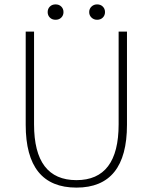

<svg xmlns="http://www.w3.org/2000/svg" viewBox="-20 -844 695 874"><path d="M97 -276V-700H135V-278Q135 -24 328 -24Q520 -24 520 -278V-700H558V-276Q558 10 328 10Q97 10 97 -276ZM197 -789Q197 -804 207 -814Q217 -824 233 -824Q249 -824 259 -814Q269 -804 269 -789Q269 -774 259 -764Q249 -754 233 -754Q217 -754 207 -764Q197 -774 197 -789ZM386 -789Q386 -804 396.5 -814Q407 -824 422 -824Q438 -824 448 -814Q458 -804 458 -789Q458 -774 448 -764Q438 -754 422 -754Q407 -754 396.5 -764Q386 -774 386 -789Z"/></svg>

Font: Sarabun Thin
Style: Regular
Weight: 250
Designer: Suppakit Chalermlarp | Katatrad Co.,Ltd.
Foundry: Cadson Demak Co.,Ltd.
Version: Version 1.000; ttfautohint (v1.6)